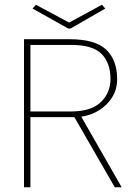

<svg xmlns="http://www.w3.org/2000/svg" viewBox="-20 -788 590 808"><path d="M81 0V-623H272Q381 -623 427 -579Q473 -535 473 -455Q473 -413 452.5 -379.5Q432 -346 398 -324.5Q364 -303 322 -297L492 0H463L293 -295H108V0ZM108 -319H280Q364 -319 404.5 -358.5Q445 -398 445 -455Q445 -523 407.5 -561Q370 -599 279 -599H108ZM409 -768 423 -752 277 -668H267L117 -752L131 -768L271 -693Z"/></svg>

Font: Inconsolata SemiExpanded ExtraLight
Style: Regular
Weight: 200
Width: 6
Monospace: yes
Designer: Raph Levien, Cyreal, Brenton Simpson
Foundry: Raph Levien, Cyreal, Google
Version: Version 3.001; ttfautohint (v1.8.2.53-6de2)